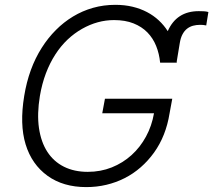

<svg xmlns="http://www.w3.org/2000/svg" viewBox="-20 -757 874 787"><path d="M79.2 -363.6Q97.7 -477.3 151.3 -561.4Q176.8 -601.6 209 -633.9Q241.1 -666.2 279.3 -689.3Q317.5 -712.4 361 -724.8Q404.5 -737.2 452.8 -737.2Q490.8 -737.2 523.3 -729.4Q555.8 -721.6 582.7 -707.4Q609.7 -693.2 631 -673.3Q652.3 -653.4 667.6 -629.3Q703.8 -711.3 794.7 -711.3Q805 -711.3 815.7 -710.8Q826.3 -710.2 834.2 -707.7L825.3 -652.7Q819.2 -654.1 812.9 -654.7Q806.5 -655.2 800.4 -655.2Q784.8 -655.2 771.1 -651.5Q757.5 -647.7 746.6 -639.2Q735.8 -630.7 728.2 -616.5Q720.5 -602.3 717 -581L704.5 -505.7V-500H636.4Q632.8 -536.9 620 -568.7Q607.2 -600.5 584.2 -624.1Q561.1 -647.7 527.2 -661.2Q493.3 -674.7 447.4 -674.7Q380 -674.7 316.4 -638.8Q284.4 -620.7 256.7 -594.5Q229 -568.2 206.7 -533.6Q184.3 -498.9 168.1 -456.3Q152 -413.7 143.5 -363.6Q131.4 -290.1 139.7 -232.4Q148.1 -174.7 174 -134.8Q199.9 -94.8 242 -73.7Q284.1 -52.6 339.8 -52.6Q392.4 -52.6 438 -70.8Q483.7 -89.1 519.2 -121.3Q554.7 -153.4 578.5 -197.3Q602.3 -241.1 611.2 -292.6H399.1L410.2 -352.3H686.1L675.1 -292.6Q660.2 -199.6 611.5 -131.7Q587 -97.7 556.6 -71.2Q526.3 -44.7 490.9 -26.8Q455.6 -8.9 416 0.5Q376.4 9.9 333.8 9.9Q239.3 9.9 175.1 -36.2Q110.1 -83.1 85 -165.3Q60 -247.5 79.2 -363.6Z"/></svg>

Font: Inter P Light
Style: Italic
Weight: 300
Italic angle: 9.39999°
Designer: Rasmus Andersson
Foundry: rsms
Version: Version 3.018;git-588b23468